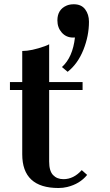

<svg xmlns="http://www.w3.org/2000/svg" viewBox="-20 -894 529 923"><path d="M277.8 -571.8Q329.6 -618.2 340.3 -713.9Q337.9 -713.4 335.9 -713.4H331.5Q298.3 -713.4 277.1 -737.3Q255.9 -761.2 255.9 -795.9Q255.9 -848.1 300.3 -867.2Q314.9 -873.5 335 -873.5Q371.1 -873.5 389.4 -849.1Q407.7 -824.7 407.7 -789.6Q407.7 -721.7 380.9 -654.5Q354 -587.4 305.2 -548.8ZM261.2 9.8Q86.9 9.8 86.9 -152.3V-461.4H27.8V-499.5H86.9V-648.9Q131.3 -648.9 195.3 -671.9Q210 -677.2 216.3 -681.2V-499.5H377V-461.4H216.3V-117.2Q216.3 -72.3 235.1 -52.5Q253.9 -32.7 285.2 -32.7Q334 -32.7 373 -76.2L398.9 -53.2Q363.8 -9.8 303.2 4.9Q283.2 9.8 261.2 9.8Z"/></svg>

Font: Cantata One
Style: Regular
Weight: 400
Designer: Joana Maria Correia da Silva
Foundry: Joana Maria Correia da Silva
Version: Version 1.002